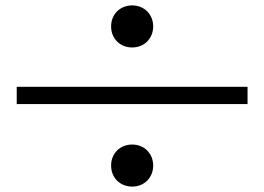

<svg xmlns="http://www.w3.org/2000/svg" viewBox="-20 -626 980 712"><path d="M392 -528C392 -483 425 -450 470 -450C515 -450 548 -483 548 -528C548 -573 515 -606 470 -606C425 -606 392 -573 392 -528ZM392 -12C392 33 425 66 470 66C515 66 548 33 548 -12C548 -57 515 -90 470 -90C425 -90 392 -57 392 -12ZM42 -240H898V-304H42Z"/></svg>

Font: Old Standard
Style: Bold
Weight: 700
Designer: Alexey Kryukov <alexios@thessalonica.org.ru>
Version: Version 2.0.2